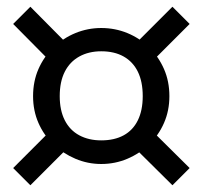

<svg xmlns="http://www.w3.org/2000/svg" viewBox="-20 -658 600 569"><path d="M403 -373Q403 -416 388.5 -445.5Q374 -475 346.5 -490.5Q319 -506 280 -506Q243 -506 215 -490.5Q187 -475 172 -445.5Q157 -416 157 -373Q157 -331 172 -301.5Q187 -272 215 -257Q243 -242 280 -242Q319 -242 346.5 -257Q374 -272 388.5 -301.5Q403 -331 403 -373ZM78 -373Q78 -417 94 -453.5Q110 -490 138.5 -517.5Q167 -545 203.5 -560Q240 -575 280 -575Q321 -575 357.5 -560Q394 -545 422 -517.5Q450 -490 466 -453.5Q482 -417 482 -373Q482 -330 466 -293.5Q450 -257 422 -230Q394 -203 357.5 -187.5Q321 -172 280 -172Q240 -172 203.5 -187.5Q167 -203 138.5 -230Q110 -257 94 -293.5Q78 -330 78 -373ZM19 -587 70 -638 183 -524 125 -480ZM542 -587 435 -480 377 -524 491 -638ZM19 -160 125 -266 183 -222 70 -109ZM542 -160 491 -109 377 -222 435 -266Z"/></svg>

Font: Roboto Serif
Style: Regular
Weight: 400
Designer: Greg Gazdowicz
Foundry: Commercial Type
Version: Version 1.008